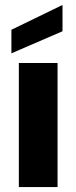

<svg xmlns="http://www.w3.org/2000/svg" viewBox="-20 -754 307 774"><path d="M232 -734V-628L26 -539V-634ZM56 -500H212V0H56Z"/></svg>

Font: Albert Sans ExtraBold
Style: Regular
Weight: 800
Designer: Andreas Rasmussen
Foundry: a.Foundry
Version: Version 1.025